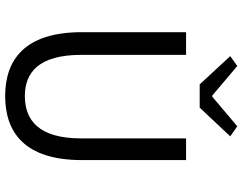

<svg xmlns="http://www.w3.org/2000/svg" viewBox="-120 -828 960 761"><g transform="rotate(90 360.5 -447.0)"><path d="M241 -907 202 -879 314 -758H406L520 -879L480 -907L363 -808H358ZM360 13C504 13 614 -64 614 -291V-704H528V-288C528 -119 455 -65 360 -65C268 -65 197 -119 197 -288V-704H107V-291C107 -64 217 13 360 13Z"/></g></svg>

Font: Spoqa Han Sans Neo
Style: Regular
Weight: 400
Designer: [Spoqa Han Sans Neo] Dong-huui Kim ___ Younghwa Kang ___ Yujin Lee ___ [Noto Sans] Ryoko NISHIZUKA ____ (kana & ideograp
Foundry: Spoqa (http://www.spoqa-han-sans.com)
Version: Version 1.100;hotconv 1.0.109;makeotfexe 2.5.65596